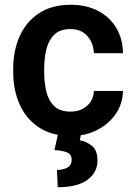

<svg xmlns="http://www.w3.org/2000/svg" viewBox="-20 -558 561 802"><path d="M274.9 -91.8Q315.9 -91.8 343.3 -115.7Q370.6 -139.6 372.1 -178.2H493.7Q492.7 -124.5 463.4 -82Q434.1 -39.6 385.5 -14.9Q336.9 9.8 276.9 9.8Q195.8 9.8 142.1 -26.1Q88.4 -62 61.8 -122.3Q35.2 -182.6 35.2 -256.3V-272Q35.2 -345.7 61.8 -406Q88.4 -466.3 142.1 -502.2Q195.8 -538.1 276.4 -538.1Q340.3 -538.1 388.9 -512.9Q437.5 -487.8 465.1 -442.4Q492.7 -397 493.7 -335.9H372.1Q370.6 -377.9 345.2 -407.2Q319.8 -436.5 273.9 -436.5Q230 -436.5 206.3 -412.8Q182.6 -389.2 173.6 -351.6Q164.6 -314 164.6 -272V-256.3Q164.6 -213.9 173.3 -176.3Q182.1 -138.7 206.1 -115.2Q230 -91.8 274.9 -91.8ZM222.7 0H318.8L313.5 27.8Q340.8 32.7 364 51.3Q387.2 69.8 387.2 112.3Q387.2 162.6 345 193.4Q302.7 224.1 221.2 224.1L217.8 151.9Q243.7 151.9 261.5 141.8Q279.3 131.8 279.3 109.4Q279.3 87.9 262.2 79.6Q245.1 71.3 207.5 68.8Z"/></svg>

Font: Vazirmatn RD UI FD SemiBold
Style: Regular
Weight: 600
Designer: Saber Rastikerdar
Foundry: Saber Rastikerdar
Version: Version 33.003